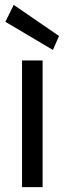

<svg xmlns="http://www.w3.org/2000/svg" viewBox="-20 -764 265 784"><path d="M70 0V-517H154V0ZM196 -560 2 -675 36 -744 221 -617Z"/></svg>

Font: DM Sans 11pt
Style: Regular
Weight: 400
Version: Version 4.004;gftools[0.9.30]